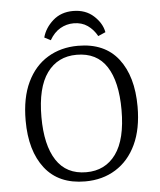

<svg xmlns="http://www.w3.org/2000/svg" viewBox="-53 -773 688 826"><g transform="rotate(-5 291.5 -359.5)"><path d="M282 8Q168 8 108.5 -68Q49 -144 49 -275Q49 -373 81 -440Q113 -507 170 -541.5Q227 -576 301 -576Q416 -576 475 -500Q534 -424 534 -293Q534 -197 502.5 -130Q471 -63 414 -27.5Q357 8 282 8ZM292 -538Q210 -538 164 -474.5Q118 -411 118 -284Q118 -163 161 -97Q204 -31 290 -31Q372 -31 418 -94.5Q464 -158 464 -285Q464 -407 421.5 -472.5Q379 -538 292 -538ZM293 -727Q347 -727 382 -695Q417 -663 424 -624L392 -610Q376 -639 351 -656.5Q326 -674 291 -674Q260 -674 233 -658.5Q206 -643 187 -610L160 -624Q171 -665 206 -696Q241 -727 293 -727Z"/></g></svg>

Font: Rasa Light
Style: Regular
Weight: 300
Designer: Anna Giedrys (Yrsa+Rasa design), David Brezina (Yrsa art-direction, Rasa art-direction, design)
Foundry: Rosetta Type Foundry
Version: Version 2.004